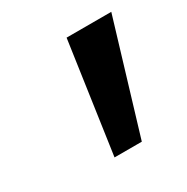

<svg xmlns="http://www.w3.org/2000/svg" viewBox="-83 -793 428 439"><g transform="rotate(-30 131.0 -574.0)"><path d="M102 -428 144 -720H262L174 -428Z"/></g></svg>

Font: Radio Canada Condensed Medium
Style: Italic
Weight: 500
Width: 3
Italic angle: -12°
Designer: Charles Daoud, Etienne Aubert Bonn, Alexandre Saumier Demers, Jacques Le Bailly
Foundry: Radio-Canada
Version: Version 2.104; ttfautohint (v1.8.4.7-5d5b);gftools[0.9.28.de